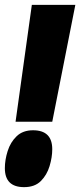

<svg xmlns="http://www.w3.org/2000/svg" viewBox="-40 -760 330 790"><path d="M24 -259 91 -740H270L175 -259ZM-20 -68Q-20 -102 -8.5 -138.5Q3 -175 28.5 -199.5Q54 -224 96 -224Q175 -224 175 -146Q175 -113 164 -76.5Q153 -40 128 -15Q103 10 59 10Q-20 10 -20 -68Z"/></svg>

Font: Georama Condensed Black
Style: Italic
Weight: 900
Width: 3
Italic angle: -9°
Designer: Jean-Baptiste Levee
Foundry: Production Type
Version: Version 1.000